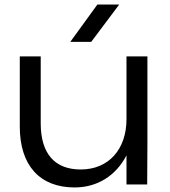

<svg xmlns="http://www.w3.org/2000/svg" viewBox="-20 -811 748 844"><path d="M627 0 628 -178V-563H536V-287C536 -154 457 -66 335 -66C220 -66 159 -136 159 -269V-563H67V-254C67 -85 154 13 308 13C408 13 490 -39 536 -128V0ZM289 -627H381L504 -791H408Z"/></svg>

Font: Bounded Light
Style: Regular
Weight: 300
Designer: Vlad Churkin
Version: Version 3.0